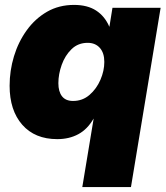

<svg xmlns="http://www.w3.org/2000/svg" viewBox="-20 -547 665 771"><path d="M505.9 204.1H310.5L356 -70.3H355.5Q331.1 -27.8 294.4 -8.1Q257.8 11.7 210 11.7Q120.1 11.7 69.3 -46.1Q18.6 -104 18.6 -202.6Q18.6 -263.2 36.1 -321Q53.7 -378.9 87.4 -425.5Q121.1 -472.2 168.9 -499.8Q216.8 -527.3 277.3 -527.3Q331.1 -527.3 366 -504.6Q400.9 -481.9 418.9 -439.9H419.4L431.6 -515.6H625ZM273.4 -141.6Q311.5 -141.6 339.6 -166Q367.7 -190.4 383.3 -226.6Q398.9 -262.7 398.9 -298.3Q398.9 -334.5 380.9 -354.7Q362.8 -375 332 -375Q293.5 -375 267.3 -349.6Q241.2 -324.2 227.8 -286.6Q214.4 -249 214.4 -212.9Q214.4 -179.2 229 -160.4Q243.7 -141.6 273.4 -141.6Z"/></svg>

Font: Inter Display Black
Style: Italic
Weight: 900
Italic angle: -9.39999°
Designer: Rasmus Andersson
Foundry: rsms
Version: Version 4.000;git-a52131595